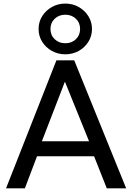

<svg xmlns="http://www.w3.org/2000/svg" viewBox="-20 -1030 723 1050"><path d="M13 0 288.5 -700H386L670 0H564L494.5 -175.5H182.5L116 0ZM209 -257.5H467L335 -583.5ZM337 -733Q297.5 -733 264.2 -751.2Q231 -769.5 211 -801Q191 -832.5 191 -871.5Q191 -910.5 211 -942Q231 -973.5 264.2 -992Q297.5 -1010.5 337 -1010.5Q377 -1010.5 410 -992Q443 -973.5 463 -942Q483 -910.5 483 -871.5Q483 -832.5 463 -801Q443 -769.5 410 -751.2Q377 -733 337 -733ZM337 -793.5Q372 -793.5 395 -815.5Q418 -837.5 418 -871.5Q418 -905.5 395 -927.5Q372 -949.5 337 -949.5Q302.5 -949.5 279.2 -927.5Q256 -905.5 256 -871.5Q256 -837.5 279.2 -815.5Q302.5 -793.5 337 -793.5Z"/></svg>

Font: Geologica Roman Light
Style: Regular
Weight: 300
Designer: Sindre Bremnes, Frode Helland
Foundry: Monokrom Skriftforlag AS
Version: Version 1.010;gftools[0.9.28]